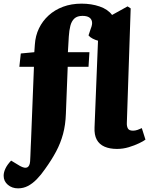

<svg xmlns="http://www.w3.org/2000/svg" viewBox="-79 -802 817 1052"><path d="M20 230Q-13 230 -36 210.5Q-59 191 -59 161Q-59 142 -49 121Q-39 100 -18 78L30 107Q57 122 70.5 115Q84 108 86 82Q87 66 87.5 52.5Q88 39 88.5 27Q89 15 89.5 0.5Q90 -14 91 -31L107 -436H27L35 -509L109 -516L112 -558Q115 -606 134.5 -646.5Q154 -687 187.5 -717.5Q221 -748 266.5 -765Q312 -782 368 -782Q422 -782 467 -766.5Q512 -751 535 -720L620 -767L637 -756L616 -129Q615 -111 621.5 -98.5Q628 -86 650 -86Q662 -86 675 -90.5Q688 -95 698 -100L718 -37Q708 -29 683 -17Q658 -5 626.5 4.5Q595 14 562 14Q522 14 493.5 1.5Q465 -11 451 -37Q437 -63 439 -104L458 -579Q443 -583 428.5 -590.5Q414 -598 406 -608L418 -644Q428 -668 425 -683.5Q422 -699 409 -707Q396 -715 373 -715Q344 -715 328.5 -700.5Q313 -686 306.5 -660.5Q300 -635 298 -602L293 -516H411L406 -436H292L282 -179Q280 -118 266.5 -68Q253 -18 228.5 28Q204 74 168 124Q146 156 122.5 180Q99 204 74 217Q49 230 20 230Z"/></svg>

Font: Literata 18pt ExtraBold
Style: Italic
Weight: 800
Italic angle: -2°
Designer: Latin by Veronika Burian and Jose Scaglione. Greek by Irene Vlachou. Cyrillic by Vera Evstafieva
Foundry: TypeTogether
Version: Version 3.103;gftools[0.9.29]